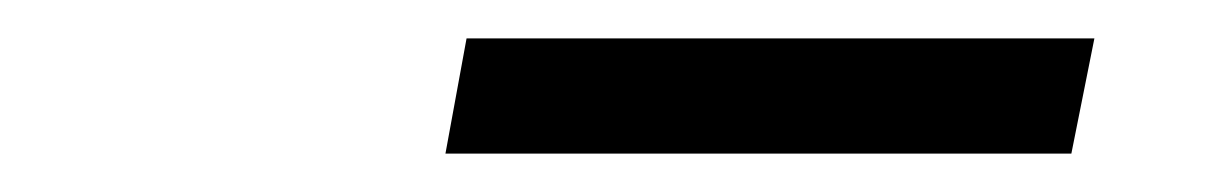

<svg xmlns="http://www.w3.org/2000/svg" viewBox="-20 -722 640 100"><path d="M223 -702H550L538 -642H212Z"/></svg>

Font: Idrija
Style: Italic
Weight: 500
Italic angle: -11.3°
Designer: Julieta Ulanovsky
Foundry: Julieta Ulanovsky
Version: Version 7.200